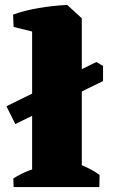

<svg xmlns="http://www.w3.org/2000/svg" viewBox="-20 -757 499 777"><path d="M42 -255 6 -327 370 -506 397 -490V-429ZM110 0V-679L252 -737L311 -683V0ZM35 0 34 -35Q66 -55 100.5 -68Q135 -81 166 -88L158 0ZM203 0 236 -115Q269 -105 310.5 -88.5Q352 -72 383 -49L382 0ZM35 -648 33 -698Q81 -715 136.5 -724.5Q192 -734 252 -737L247 -651L160 -617Z"/></svg>

Font: Eczar ExtraBold
Style: Regular
Weight: 800
Designer: Vaibhav Singh
Foundry: Rosetta Type Foundry
Version: Version 2.000